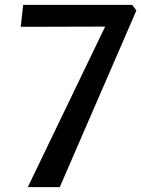

<svg xmlns="http://www.w3.org/2000/svg" viewBox="-20 -767 579 787"><path d="M94 0 411 -658 65 -657 75 -747H522L539 -724L225 0Z"/></svg>

Font: Koeln Type Sans
Style: Italic
Weight: 400
Italic angle: -7.5°
Designer: Eben Sorkin
Foundry: Eben Sorkin
Version: Version 2.001